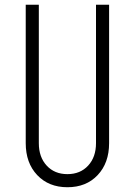

<svg xmlns="http://www.w3.org/2000/svg" viewBox="-20 -770 566 806"><path d="M438 -750V-169Q438 -86 390 -35Q342 16 263 16Q184.5 16 136.2 -35Q88 -86 88 -169V-750H143V-169Q143 -110.5 176 -74.8Q209 -39 263 -39Q317 -39 350 -74.8Q383 -110.5 383 -169V-750Z"/></svg>

Font: Mohave Light Light
Style: Regular
Weight: 300
Version: Version 2.003